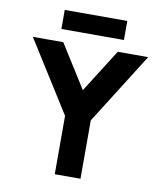

<svg xmlns="http://www.w3.org/2000/svg" viewBox="-94 -946 870 1022"><g transform="rotate(10 341.5 -435.0)"><path d="M489 -700H653.5L411 -315.5V0H272V-315.5L30 -700H194.5L341.5 -466.5ZM172.5 -870.5H510.5V-767.5H172.5Z"/></g></svg>

Font: Urbanist ExtraBold
Style: Regular
Weight: 800
Designer: Corey Hu
Foundry: Corey Hu
Version: Version 1.330; ttfautohint (v1.8.4.7-5d5b)